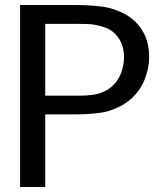

<svg xmlns="http://www.w3.org/2000/svg" viewBox="-20 -745 640 765"><path d="M574.2 -519Q574.2 -472.7 556.2 -427.7Q538.1 -382.8 501 -350.1Q481 -332.5 456.3 -320.3Q431.6 -308.1 410.6 -302Q389.6 -295.9 357.7 -293Q325.7 -290 306.9 -289.6Q288.1 -289.1 252 -289.1H160.2V0H60.1V-725.1H251Q287.6 -725.1 307.9 -724.6Q328.1 -724.1 360.6 -721.4Q393.1 -718.8 414.6 -713.4Q436 -708 460.7 -697.3Q485.4 -686.5 504.9 -670.9Q574.2 -615.2 574.2 -519ZM160.2 -363.8H276.9Q299.3 -363.8 311 -364Q322.8 -364.3 342.5 -366.5Q362.3 -368.7 375.2 -372.6Q388.2 -376.5 403.3 -384.8Q418.5 -393.1 430.2 -404.8Q452.6 -426.3 463.4 -456.5Q474.1 -486.8 474.1 -517.1Q474.1 -579.6 432.1 -616.2Q413.1 -632.3 384.3 -640.1Q355.5 -647.9 335.7 -648.9Q315.9 -649.9 276.9 -649.9H160.2Z"/></svg>

Font: Aurulent Sans Mono
Style: Regular
Weight: 400
Monospace: yes
Version: Version 2007.05.04